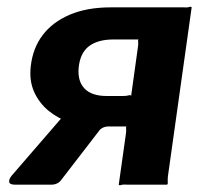

<svg xmlns="http://www.w3.org/2000/svg" viewBox="-20 -552 619 574"><path d="M335 0 356 -149Q358 -161 357 -167.5Q356 -174 359 -174H264Q225 -174 189 -186Q153 -198 125 -221Q97 -244 82 -277.5Q67 -311 72 -354Q78 -408 107.5 -447Q137 -486 188.5 -508Q240 -530 311 -530H528Q539 -529 545.5 -531Q552 -533 553 -530L482 -25Q481 -15 481.5 -7.5Q482 0 479 0H360Q349 -1 342.5 1Q336 3 335 0ZM24 0Q9 0 7.5 -8Q6 -16 15 -27L181 -219L306 -174Q284 -174 274 -158L163 -14Q158 -7 150.5 -3.5Q143 0 136 0ZM299 -265H347Q359 -265 365 -267Q371 -269 372 -265L392 -409Q394 -421 393 -427.5Q392 -434 395 -434H319Q272 -434 245.5 -413.5Q219 -393 215 -348Q212 -308 233.5 -286.5Q255 -265 299 -265Z"/></svg>

Font: Libre Franklin
Style: Bold Italic
Weight: 700
Italic angle: -8°
Designer: Pablo Impallari, Rodrigo Fuenzalida, Nhung Nguyen
Foundry: Impallari Type
Version: Version 3.000